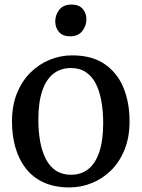

<svg xmlns="http://www.w3.org/2000/svg" viewBox="-20 -810 620 841"><path d="M32.5 -277.5Q32.5 -348 54.5 -402Q76.5 -456 114 -492.8Q151.5 -529.5 198.5 -548.5Q245.5 -567.5 295.5 -567.5Q383 -567.5 438.5 -529.2Q494 -491 520.8 -425.8Q547.5 -360.5 547.5 -279Q547.5 -208.5 525.5 -154.2Q503.5 -100 466 -63.2Q428.5 -26.5 381.5 -7.8Q334.5 11 284 11Q219 11 171.2 -11Q123.5 -33 93 -72.2Q62.5 -111.5 47.5 -164Q32.5 -216.5 32.5 -277.5ZM291 -44.5Q335.5 -44.5 367 -69.5Q398.5 -94.5 415.2 -145Q432 -195.5 432 -271Q432 -322 424.2 -366Q416.5 -410 400 -442.8Q383.5 -475.5 356.5 -493.8Q329.5 -512 291 -512Q245.5 -512 213.8 -487Q182 -462 165 -411.8Q148 -361.5 148 -285.5Q148 -234 156 -190Q164 -146 181 -113.2Q198 -80.5 225.2 -62.5Q252.5 -44.5 291 -44.5ZM286 -651Q254.5 -651 238.2 -670.2Q222 -689.5 222 -716Q222 -745 239.8 -767.5Q257.5 -790 293.5 -790H294.5Q325.5 -790 342 -771.2Q358.5 -752.5 358.5 -726Q358.5 -697 340.5 -674Q322.5 -651 287 -651Z"/></svg>

Font: Merriweather 24pt
Style: Regular
Weight: 400
Designer: Eben Sorkin
Foundry: Eben Sorkin
Version: Version 2.100